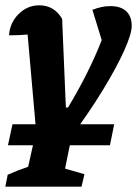

<svg xmlns="http://www.w3.org/2000/svg" viewBox="-28 -513 516 723"><path d="M-8 190 1 145Q39 128 78 115L108 -19L76 -383Q45 -380 6 -380Q9 -427 42 -460Q75 -493 120 -493Q176 -493 206 -442L220 -108H228Q308 -241 355 -362L320 -476Q338 -483 354 -486.5Q370 -490 388 -490Q427 -490 447.5 -470.5Q468 -451 468 -416Q468 -385 439 -321Q410 -257 359 -173.5Q308 -90 242 -1L217 122L290 143L279 190ZM19 -45H402L386 34H2Z"/></svg>

Font: Piazzolla
Style: Bold Italic
Weight: 700
Italic angle: -11.3°
Designer: Juan Pablo del Peral
Foundry: Huerta Tipografica
Version: Version 1.330